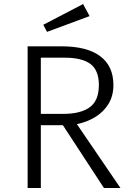

<svg xmlns="http://www.w3.org/2000/svg" viewBox="-20 -935 655 955"><path d="M544.1 -512.3Q544.1 -458.5 520 -418.7Q495.9 -379 454.9 -353.6Q413.8 -328.2 362.6 -317.4L579 0H496.9L292.8 -312.3H183.1V0H117.4V-704.6H286.2Q412.8 -704.6 478.5 -655.4Q544.1 -606.2 544.1 -512.3ZM471.8 -512.3Q471.8 -585.1 430 -616.7Q388.2 -648.2 299.5 -648.2H183.1V-368.7H297.4Q380 -368.7 425.9 -401.3Q471.8 -433.8 471.8 -512.3ZM393.3 -914.9 425.6 -854.9 213.8 -776.4 195.4 -811.8Z"/></svg>

Font: Fira Code Light
Style: Regular
Weight: 300
Monospace: yes
Designer: Carrois Corporate, Edenspiekermann AG, Nikita Prokopov
Foundry: Carrois Corporate, Edenspiekermann AG, Nikita Prokopov
Version: Version 6.000; ttfautohint (v1.8.2) -l 8 -r 50 -G 200 -x 14 